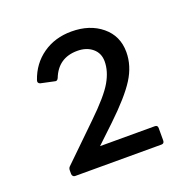

<svg xmlns="http://www.w3.org/2000/svg" viewBox="-83 -886 564 570"><g transform="rotate(-20 199.0 -601.5)"><path d="M62 -398Q58 -398 55.5 -401Q53 -404 53 -408V-419Q53 -426 57 -430L166 -536Q223 -591 242 -624Q261 -657 261 -688Q261 -714 242.5 -729.5Q224 -745 195 -745Q135 -745 113 -689Q109 -680 101 -683L59 -692Q50 -695 53 -704Q69 -751 107.5 -778Q146 -805 198 -805Q256 -805 293.5 -774Q331 -743 331 -692Q331 -649 305.5 -608.5Q280 -568 218 -509L162 -456H335Q344 -456 344 -447V-408Q344 -398 335 -398Z"/></g></svg>

Font: LINE Seed Sans KR Regular
Style: Regular
Weight: 400
Designer: LINE VX Design & Sandoll Inc & Dalton Maag Ltd
Foundry: Sandoll Inc.
Version: Version 1.000